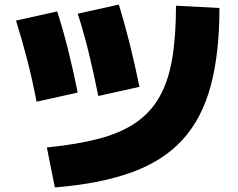

<svg xmlns="http://www.w3.org/2000/svg" viewBox="-20 -780 1040 840"><path d="M185 -135Q318 -148 414 -173.5Q510 -199 575 -244Q640 -289 678.5 -357.5Q717 -426 733.5 -524Q750 -622 750 -755L940 -745Q940 -545 901.5 -403Q863 -261 778.5 -168.5Q694 -76 556 -26Q418 24 220 40ZM140 -335Q123 -425 99.5 -516.5Q76 -608 50 -690L230 -730Q255 -654 278 -562Q301 -470 320 -375ZM410 -360Q391 -456 368.5 -548.5Q346 -641 320 -720L500 -760Q524 -682 547.5 -588.5Q571 -495 590 -400Z"/></svg>

Font: M PLUS 2 Black
Style: Regular
Weight: 900
Designer: Coji Morishita
Foundry: UNDERFOREST DESIGN
Version: Version 1.001